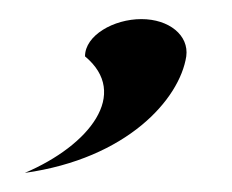

<svg xmlns="http://www.w3.org/2000/svg" viewBox="-20 -86 243 201"><path d="M6 95C113 80 168 18 175 -27C178 -49 157 -66 128 -66C99 -66 69 -49 69 -27C116 12 74 66 6 95Z"/></svg>

Font: Charger Sport
Style: DfNrwObl
Weight: 400
Designer: Jasper
Foundry: Cannot Into Space Fonts
Version: Version 1.1